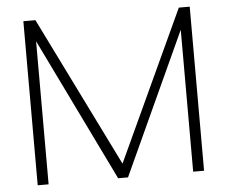

<svg xmlns="http://www.w3.org/2000/svg" viewBox="-50 -756 965 814"><g transform="rotate(-5 432.0 -349.0)"><path d="M78.1 0V-698.2H129.4L444.3 -60.1L739.7 -698.2H786.1V0H739.7V-604L462.4 0H420.4L124.5 -608.9V0Z"/></g></svg>

Font: Voltera Light
Style: Light
Weight: 300
Designer: Bernd Montag
Version: Version 1.301